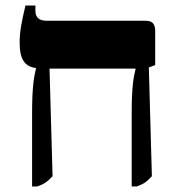

<svg xmlns="http://www.w3.org/2000/svg" viewBox="-20 -667 633 694"><path d="M96 7H115C140 -2 151 -10 170 -30L159 -419H470V-417C464 -393 456 -358 456 -261V7H474C500 -2 510 -10 529 -30L518 -423L541 -432V-554C541 -581 531 -592 506 -592H149C121 -592 108 -604 108 -628V-647H72C57 -583 51 -552 51 -512C51 -454 69 -426 110 -421V-419C104 -394 96 -358 96 -261Z"/></svg>

Font: Noto Serif Hebrew SemiCondensed ExtraBold
Style: Regular
Weight: 800
Width: 4
Designer: Monotype Design Team
Foundry: Monotype Imaging Inc.
Version: Version 2.004